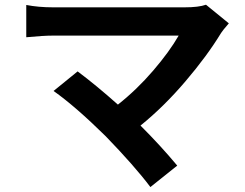

<svg xmlns="http://www.w3.org/2000/svg" viewBox="-20 -713 1017 796"><path d="M928.7 -616.2Q902.3 -585.9 896.5 -576.2Q838.9 -481.4 749 -376Q659.2 -270.5 562.5 -192.4Q646.5 -108.4 714.8 -26.4L603.5 62.5Q538.1 -24.4 418 -148.4Q293 -271.5 202.1 -335.9L301.8 -417Q378.9 -359.4 468.8 -279.3Q547.9 -341.8 615.2 -420.4Q682.6 -499 720.7 -565.4H200.2Q160.2 -565.4 88.9 -558.6V-692.4Q139.6 -682.6 200.2 -682.6H745.1Q803.7 -682.6 834 -693.4Z"/></svg>

Font: Min Sans Bold
Style: Regular
Weight: 700
Designer: Jinseong-Kim, NotoSansCJK, Nunito
Foundry: Jinseong-Kim
Version: Version 1.400;Glyphs 3.1.2 (3151)